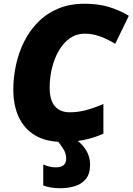

<svg xmlns="http://www.w3.org/2000/svg" viewBox="-20 -745 705 1021"><path d="M314.9 9.8Q225.6 9.8 167 -25.1Q108.4 -60.1 79.6 -122.6Q50.8 -185.1 50.8 -268.1Q50.8 -332 64.5 -397Q78.1 -461.9 106.9 -520.8Q135.7 -579.6 180.7 -625.7Q225.6 -671.9 287.6 -698.5Q349.6 -725.1 430.2 -725.1Q501.5 -725.1 558.1 -708.3Q614.7 -691.4 665 -661.1L592.8 -512.2Q547.4 -539.1 509.3 -552.5Q471.2 -565.9 430.2 -565.9Q386.7 -565.9 352.3 -542Q317.9 -518.1 293.7 -477.1Q269.5 -436 256.8 -384.5Q244.1 -333 244.1 -277.8Q244.1 -212.9 271.7 -180.4Q299.3 -147.9 350.1 -147.9Q393.6 -147.9 435.1 -158.7Q476.6 -169.4 529.8 -191.9V-34.2Q477.5 -10.7 424.1 -0.5Q370.6 9.8 314.9 9.8ZM301.8 255.9Q271 255.9 248.3 251.7Q225.6 247.6 210 241.2V129.9Q245.1 145 275.9 145Q332 145 332 99.1Q332 72.8 318.8 50.5Q305.7 28.3 282.7 0H388.7Q422.9 26.9 440.9 59.1Q459 91.3 459 130.9Q459 179.7 436.3 207Q413.6 234.4 377.4 245.1Q341.3 255.9 301.8 255.9Z"/></svg>

Font: Open Sans ExtraBold
Style: Italic
Weight: 800
Italic angle: -12°
Designer: Monotype Design Team
Foundry: Monotype Imaging Inc.
Version: Version 3.000; ttfautohint (v1.8.4)